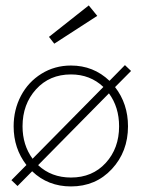

<svg xmlns="http://www.w3.org/2000/svg" viewBox="-20 -658 529 690"><path d="M175 -501 156 -525.5 299 -638.5 329.5 -601ZM235 12Q152.5 12 95.5 -42.5L43 10.5L21 -10.5L75 -65Q29 -124.5 29 -204Q29 -263.5 55.2 -313.5Q81.5 -363.5 129 -393Q176.5 -422.5 235 -422.5Q316 -422.5 373.5 -367.5L429 -424L451 -403L393.5 -345Q440 -285 440 -204Q440 -113 382 -50.5Q324 12 235 12ZM61 -204Q61 -137 97 -87.5L351.5 -345.5Q304 -390.5 235 -390.5Q158 -390.5 109.5 -337Q61 -283.5 61 -204ZM235 -20Q312 -20 360 -72.5Q408 -125 408 -204Q408 -273 371.5 -322.5L117 -64.5Q164.5 -20 235 -20Z"/></svg>

Font: League Spartan ExtraLight
Style: Regular
Weight: 200
Foundry: The League of Moveable Type
Version: Version 2.002